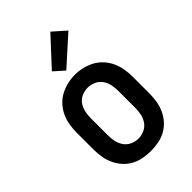

<svg xmlns="http://www.w3.org/2000/svg" viewBox="-230 -861 960 960"><g transform="rotate(-45 250.0 -381.0)"><path d="M250 8Q223 8 196 3Q169 -2 145 -15Q121 -28 102.5 -48.5Q84 -69 72.5 -94Q61 -119 56.5 -146Q52 -173 52 -200V-320Q52 -347 56.5 -374Q61 -401 72.5 -426Q84 -451 102.5 -471.5Q121 -492 145 -505Q169 -518 196 -524.5Q223 -531 250 -531Q277 -531 304 -524.5Q331 -518 355 -505Q379 -492 397.5 -471.5Q416 -451 427.5 -426Q439 -401 443.5 -374Q448 -347 448 -320V-200Q448 -173 443.5 -146Q439 -119 427.5 -94Q416 -69 397.5 -48.5Q379 -28 355 -15Q331 -2 304 3Q277 8 250 8ZM250 -80Q272 -80 292.5 -89.5Q313 -99 325.5 -117Q338 -135 342.5 -156.5Q347 -178 347 -200V-320Q347 -342 342.5 -364Q338 -386 325 -404Q312 -422 291.5 -431Q271 -440 249 -440Q227 -440 206.5 -430.5Q186 -421 174 -403Q162 -385 157.5 -363.5Q153 -342 153 -320V-200Q153 -178 157.5 -156.5Q162 -135 174.5 -117Q187 -99 207.5 -89.5Q228 -80 250 -80ZM235 -576 181 -624 316 -770 384 -710Z"/></g></svg>

Font: Zed Mono Semibold
Style: Regular
Weight: 600
Monospace: yes
Designer: Belleve Invis
Foundry: Belleve Invis
Version: Version 1.0.0; ttfautohint (v1.8.4)